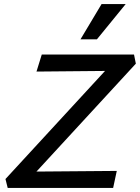

<svg xmlns="http://www.w3.org/2000/svg" viewBox="-20 -927 690 947"><path d="M18 0 7 -44 567 -652 596 -578 160 -574 186 -658H641L650 -613L91 -6L66 -80L556 -84L538 0ZM377 -733 481 -907H600L458 -733Z"/></svg>

Font: Ysabeau SemiBold
Style: Italic
Weight: 600
Italic angle: -12°
Designer: Christian Thalmann (Catharsis Fonts)
Version: Version 2.002